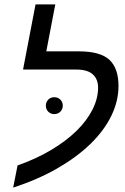

<svg xmlns="http://www.w3.org/2000/svg" viewBox="-20 -833 570 875"><path d="M427 -434Q427 -472 403 -494Q379 -516 328 -516H85L142 -813H232L191 -599H339Q437 -599 478.5 -560.5Q520 -522 520 -441Q520 -372 487 -304.5Q454 -237 391.5 -176.5Q329 -116 240 -65Q151 -14 40 22L60 -79Q145 -109 213 -149.5Q281 -190 328.5 -236.5Q376 -283 401.5 -333.5Q427 -384 427 -434ZM189 -352Q189 -368 200 -379Q211 -390 227 -390Q244 -390 255 -379Q266 -368 266 -352Q266 -335 255 -324Q244 -313 227 -313Q211 -313 200 -324Q189 -335 189 -352Z"/></svg>

Font: Libra Sans Modern
Style: Italic
Weight: 400
Italic angle: -12°
Foundry: Stefan Peev, Context Ltd
Version: Version 1.000